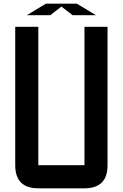

<svg xmlns="http://www.w3.org/2000/svg" viewBox="-20 -1020 665 1040"><path d="M62.5 -875H187.5V-125H437.5V-875H562.5V-125Q562.5 0 437.5 0H187.5Q62.5 0 62.5 -125ZM228.5 -1000H396.5L500 -937.5H373.5L312.5 -984.4L252 -937.5H125Z"/></svg>

Font: Oldtimer
Style: Regular
Weight: 400
Designer: GGBotNet
Foundry: GGBotNet
Version: 1.00